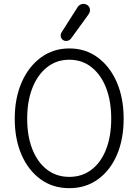

<svg xmlns="http://www.w3.org/2000/svg" viewBox="-20 -968 723 1003"><path d="M342 15Q256 15 192 -31.5Q128 -78 92.5 -159.5Q57 -241 57 -348Q57 -455 93 -537.5Q129 -620 193.5 -667.5Q258 -715 342 -715Q427 -715 491 -667.5Q555 -620 590.5 -537.5Q626 -455 626 -348Q626 -241 591 -159.5Q556 -78 492 -31.5Q428 15 342 15ZM342 -44Q409 -44 458.5 -82Q508 -120 534.5 -188.5Q561 -257 561 -348Q561 -439 534.5 -508Q508 -577 458.5 -616.5Q409 -656 342 -656Q275 -656 225.5 -616.5Q176 -577 149 -508Q122 -439 122 -348Q122 -257 149 -188.5Q176 -120 225.5 -82Q275 -44 342 -44ZM325 -754Q314 -754 305.5 -762Q297 -770 297 -782Q297 -793 303 -801L385 -930Q392 -941 403.5 -945.5Q415 -950 426 -946Q436 -944 443 -935.5Q450 -927 450 -915Q450 -909 447.5 -902.5Q445 -896 439 -888L352 -768Q342 -754 325 -754Z"/></svg>

Font: National Park Light
Style: Regular
Weight: 300
Designer: Andrea Herstowski, Ben Hoepner
Version: Version 1.009